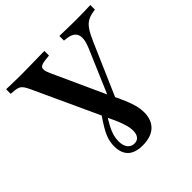

<svg xmlns="http://www.w3.org/2000/svg" viewBox="-199 -726 1075 1075"><g transform="rotate(-45 338.0 -189.0)"><path d="M327.4 192.7Q268.5 192.7 239.5 164.5Q210.5 136.3 210.5 83.1Q210.5 58.1 217.3 33.1Q224.2 8.1 242.3 -24.2Q260.5 -56.5 293.5 -103.2L316.1 -83.1Q290.3 -44.4 275 -15.3Q259.7 13.7 253.6 36.3Q247.6 58.9 247.6 80.6Q247.6 114.5 262.5 133.5Q277.4 152.4 302.4 152.4Q325.8 152.4 337.1 137.1Q348.4 121.8 348.4 95.2Q348.4 75.8 342.3 53.2Q336.3 30.6 320.2 -9.7L387.1 -152.4Q418.5 -91.1 435.1 -51.6Q451.6 -12.1 458.1 14.9Q464.5 41.9 464.5 66.9Q464.5 126.6 429.4 159.7Q394.4 192.7 327.4 192.7ZM325.8 4 105.6 -474.2Q96 -495.2 87.5 -507.3Q79 -519.4 67.3 -525Q55.6 -530.6 36.3 -532.3L8.9 -534.7V-571Q24.2 -570.2 43.5 -569.8Q62.9 -569.4 83.5 -569Q104 -568.5 122.6 -568.5H129H133.1Q155.6 -568.5 180.2 -569Q204.8 -569.4 229.4 -569.8Q254 -570.2 275 -570.6Q296 -571 312.1 -571V-534.7L282.3 -531.5Q246 -528.2 237.5 -514.1Q229 -500 246.8 -461.3L398.4 -128.2L375.8 -120.2L497.6 -405.6Q522.6 -463.7 510.9 -495.2Q499.2 -526.6 449.2 -532.3L430.6 -534.7V-571Q466.9 -570.2 500.4 -569.4Q533.9 -568.5 565.3 -568.5Q596 -568.5 623.4 -569.4Q650.8 -570.2 675.8 -571V-534.7L661.3 -532.3Q633.1 -528.2 613.3 -516.9Q593.5 -505.6 577 -481.5Q560.5 -457.3 541.1 -412.1L360.5 4Z"/></g></svg>

Font: Playfair 9pt
Style: Bold
Weight: 700
Designer: Claus Eggers Sørensen
Foundry: Claus Eggers Sørensen
Version: Version 2.203